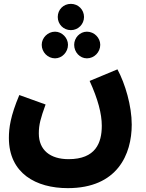

<svg xmlns="http://www.w3.org/2000/svg" viewBox="-20 -743 754 994"><path d="M347 -587C385 -587 415 -618 415 -655C415 -693 385 -723 347 -723C308 -723 279 -693 279 -655C279 -618 308 -587 347 -587ZM265 -441C301 -441 332 -473 332 -511C332 -547 301 -579 265 -579C227 -579 196 -547 196 -511C196 -473 227 -441 265 -441ZM430 -441C468 -441 499 -473 499 -511C499 -547 468 -579 430 -579C393 -579 364 -547 364 -511C364 -473 393 -441 430 -441ZM26 -29C26 155 167 231 331 231C588 231 662 56 662 -98C662 -195 628 -310 588 -384L444 -324C487 -230 507 -154 507 -92C507 -3 475 81 335 81C240 81 181 34 181 -52C181 -98 190 -130 216 -202L80 -251C34 -142 26 -80 26 -29Z"/></svg>

Font: Noto Sans Arabic UI SemiCondensed Extra
Style: Regular
Weight: 800
Width: 4
Designer: Nadine Chahine - Monotype Design Team
Foundry: Monotype Imaging Inc.
Version: Version 1.900